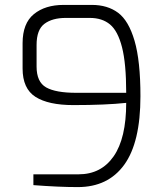

<svg xmlns="http://www.w3.org/2000/svg" viewBox="-20 -758 668 782"><path d="M116 -4V-48H300Q392 -48 443 -121.5Q494 -195 494 -339Q410 -330 279 -330Q177 -330 124.5 -363.5Q72 -397 72 -479V-582Q72 -663 118 -700.5Q164 -738 239 -738H354Q418 -738 461 -706Q504 -674 528 -592Q552 -510 552 -366Q552 -178 486 -87Q420 4 297 4Q220 4 116 -4ZM494 -380Q494 -499 477 -565.5Q460 -632 428 -658.5Q396 -685 346 -685H248Q193 -685 161 -661Q129 -637 129 -575V-487Q129 -424 168 -402Q207 -380 290 -380Z"/></svg>

Font: Exo Light
Style: Regular
Weight: 300
Designer: Natanael Gama
Foundry: Natanael Gama
Version: Version 1.500; ttfautohint (v1.6)